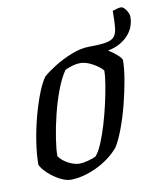

<svg xmlns="http://www.w3.org/2000/svg" viewBox="-74 -691 635 751"><g transform="rotate(-10 243.5 -315.0)"><path d="M146 0Q129 0 105.5 -12Q82 -24 61.5 -42.5Q41 -61 32 -79Q32 -119 39.5 -168.5Q47 -218 60 -267Q73 -316 88.5 -355.5Q104 -395 119 -415Q134 -429 165.5 -449Q197 -469 235.5 -484.5Q274 -500 308 -500Q321 -500 340 -492Q359 -484 378.5 -472Q398 -460 412 -447.5Q426 -435 429 -426Q429 -393 421 -346.5Q413 -300 400.5 -251.5Q388 -203 372 -160.5Q356 -118 340 -93Q304 -51 249.5 -25.5Q195 0 146 0ZM193 -56Q204 -56 224.5 -61Q245 -66 258 -73Q272 -89 285 -120.5Q298 -152 309.5 -190.5Q321 -229 330 -269Q339 -309 344.5 -343Q350 -377 350 -398Q337 -414 310.5 -428.5Q284 -443 262 -443Q236 -443 201 -427Q181 -398 164.5 -354Q148 -310 136 -261Q124 -212 117.5 -169Q111 -126 111 -100Q123 -82 147 -69Q171 -56 193 -56ZM347 -470Q338 -470 327 -472Q316 -474 307 -478L308 -500Q350 -500 373.5 -504Q397 -508 407.5 -519.5Q418 -531 420.5 -555.5Q423 -580 423 -622Q435 -626 443 -628Q451 -630 457 -630Q466 -630 476.5 -615Q487 -600 487 -588Q487 -537 447 -503.5Q407 -470 347 -470Z"/></g></svg>

Font: Texturina Light
Style: Italic
Weight: 300
Italic angle: -11°
Designer: Guillermo Torres Carreño
Foundry: Omnibus-Type
Version: Version 1.002; ttfautohint (v1.8.3)